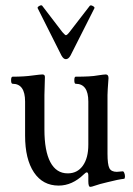

<svg xmlns="http://www.w3.org/2000/svg" viewBox="-20 -707 516 743"><path d="M234.9 -478Q225.6 -478 217.8 -492.2L126 -674.8Q123.5 -679.2 131.6 -683.8Q139.6 -688.5 143.1 -685.1L221.2 -583Q231.9 -570.8 234.9 -570.8Q239.7 -570.8 249 -583L327.1 -684.1Q330.6 -688.5 339.1 -683.8Q347.7 -679.2 345.2 -674.8L252.9 -492.2Q245.1 -478 234.9 -478ZM329.1 16.1Q321.8 16.1 321.8 -5.9V-27.8Q321.8 -40 315.9 -40Q312 -40 304.2 -32.2Q259.3 11.2 207 11.2Q145.5 11.2 111.3 -40Q77.1 -91.3 77.1 -182.1V-314Q77.1 -382.8 28.8 -382.8Q22.9 -382.8 22.9 -396.5Q22.9 -410.2 28.8 -410.2Q73.7 -410.2 106.9 -415Q136.2 -418.9 144 -418.9Q153.8 -418.9 153.8 -409.2Q151.9 -349.6 151.9 -338.9V-206.1Q151.9 -123 174.8 -79.6Q197.8 -36.1 242.2 -36.1Q279.3 -36.1 300.5 -65.7Q321.8 -95.2 321.8 -147V-314Q321.8 -382.8 272.9 -382.8Q267.6 -382.8 267.6 -396.5Q267.6 -410.2 272.9 -410.2Q333 -410.2 356.9 -415Q382.3 -418.9 389.2 -418.9Q399.9 -418.9 399.9 -404.8Q396 -353 396 -338.9V-112.8Q396 -70.3 403.3 -56.2Q410.6 -42 432.1 -42Q438.5 -42 454.1 -43.9Q458 -44.9 460.9 -37.8Q463.9 -30.8 463.6 -23.2Q463.4 -15.6 460 -15.1Q438 -12.7 396 -2Q368.7 3.9 335.9 15.1Q333 16.1 329.1 16.1Z"/></svg>

Font: Junicode SmCond
Style: Regular
Weight: 400
Width: 4
Designer: Peter S. Baker
Version: Version 2.206